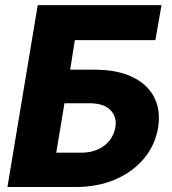

<svg xmlns="http://www.w3.org/2000/svg" viewBox="-20 -748 690 768"><path d="M9.8 0 130.9 -727.5H626L601.6 -587.4H279.3L260.7 -469.2H359.9Q448.2 -469.2 508.8 -440.4Q569.3 -411.6 596.4 -359.6Q623.5 -307.6 612.3 -237.3Q600.6 -167 555.7 -113.5Q510.7 -60.1 440.7 -30Q370.6 0 281.7 0ZM205.1 -137.2H304.2Q343.3 -137.2 372.3 -150.6Q401.4 -164.1 419.2 -187.3Q437 -210.4 441.4 -238.8Q448.7 -279.8 422.1 -307.4Q395.5 -335 337.4 -335H237.8Z"/></svg>

Font: Inter 18pt ExtraBold
Style: Italic
Weight: 800
Italic angle: -9.3988°
Designer: Rasmus Andersson
Foundry: rsms
Version: Version 4.001;git-66647c0bb